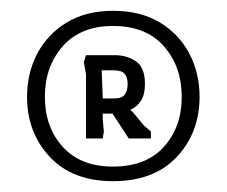

<svg xmlns="http://www.w3.org/2000/svg" viewBox="-20 -741 419 355"><path d="M189 -406Q114 -406 72 -451Q30 -496 30 -562Q30 -606 49 -642Q68 -678 103.5 -699.5Q139 -721 189 -721Q240 -721 275.5 -699.5Q311 -678 330 -642Q349 -606 349 -562Q349 -496 307 -451Q265 -406 189 -406ZM189 -433Q250 -433 283 -469.5Q316 -506 316 -562Q316 -618 283 -655.5Q250 -693 189 -693Q129 -693 96 -655.5Q63 -618 63 -562Q63 -506 96 -469.5Q129 -433 189 -433ZM139 -485V-604L135 -626L139 -639H192Q215 -639 231.5 -627.5Q248 -616 248 -586Q248 -566 240.5 -554.5Q233 -543 221 -538L227 -532L246 -509L259 -498V-485H218L188 -531H170V-520L172 -498L170 -485ZM170 -559H191Q206 -559 211 -566.5Q216 -574 216 -586Q216 -598 210.5 -604.5Q205 -611 190 -611H168Z"/></svg>

Font: Rowdies Light
Style: Regular
Weight: 300
Designer: Jaikishan Patel
Version: Version 1.000; ttfautohint (v1.8.3)